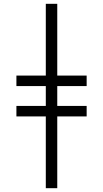

<svg xmlns="http://www.w3.org/2000/svg" viewBox="-20 -843 540 1006"><path d="M220 143V-233H66V-288H220V-392H66V-447H220V-823H280V-447H434V-392H280V-288H434V-233H280V143Z"/></svg>

Font: Iosevka SS18 Light
Style: Regular
Weight: 300
Monospace: yes
Designer: Belleve Invis
Foundry: Belleve Invis
Version: Version 25.1.1; ttfautohint (v1.8.4)